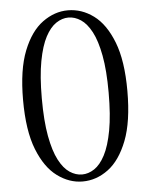

<svg xmlns="http://www.w3.org/2000/svg" viewBox="-54 -787 664 847"><g transform="rotate(-5 278.5 -364.0)"><path d="M278 15Q219 15 166 -24Q113 -63 80 -146.5Q47 -230 47 -366Q47 -500 80 -583Q113 -666 166 -704.5Q219 -743 278 -743Q339 -743 391.5 -704.5Q444 -666 476.5 -583Q509 -500 509 -366Q509 -230 476.5 -146.5Q444 -63 391.5 -24Q339 15 278 15ZM278 -16Q306 -16 332.5 -33.5Q359 -51 380 -91Q401 -131 413.5 -198.5Q426 -266 426 -366Q426 -464 413.5 -530.5Q401 -597 380 -636.5Q359 -676 332.5 -693.5Q306 -711 278 -711Q250 -711 223.5 -693.5Q197 -676 176 -636.5Q155 -597 142.5 -530.5Q130 -464 130 -366Q130 -266 142.5 -198.5Q155 -131 176 -91Q197 -51 223.5 -33.5Q250 -16 278 -16Z"/></g></svg>

Font: Noto Serif TC
Style: Regular
Weight: 400
Designer: Ryoko NISHIZUKA  (kana & ideographs); Frank Grießhammer (Latin, Greek & Cyrillic); Wenlong ZHANG  (bopomofo); Sandoll Co
Foundry: Adobe
Version: Version 2.003-H1;hotconv 1.1.1;makeotfexe 2.6.0